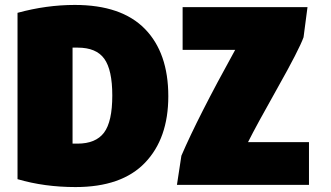

<svg xmlns="http://www.w3.org/2000/svg" viewBox="-20 -734 1340 778"><path d="M662 -344Q662 -173 567.5 -74.5Q473 24 286 24Q160 24 51 -8V-682Q168 -714 283 -714Q472 -714 567 -617Q662 -520 662 -344ZM274 -541V-152H294Q368 -152 401.5 -196.5Q435 -241 435 -347Q435 -451 402.5 -496Q370 -541 295 -541ZM1226 -705 1210 -583Q1192 -533 1105 -378.5Q1018 -224 985 -158H1232V15H697L715 -103Q781 -257 933 -532H720V-705Z"/></svg>

Font: Repo
Style: ExtraBlack
Weight: 1000
Designer: Stefan Peev
Foundry: Context Ltd
Version: Version 001.000